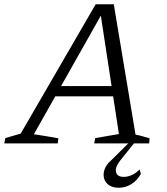

<svg xmlns="http://www.w3.org/2000/svg" viewBox="-37 -673 783 901"><path d="M599 -41Q617 -38 633.5 -33Q650 -28 665 -24L663 0H405L410 -25L521 -44L432 -627L450 -624L122 -43Q151 -39 179.5 -34Q208 -29 237 -24L234 0H-17L-12 -25L60 -46L412 -653H497ZM190 -221 214 -269H530L536 -221ZM521 208Q492 208 474.5 196Q457 184 451.5 164.5Q446 145 453.5 122.5Q461 100 483 81L582 -17H605L525 83Q502 113 507.5 135Q513 157 544 157Q563 157 582.5 148Q602 139 618 122L624 143Q607 174 579.5 191Q552 208 521 208Z"/></svg>

Font: Piazzolla Thin Light
Style: Italic
Weight: 300
Italic angle: -11.3°
Version: Version 2.005